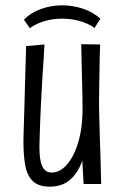

<svg xmlns="http://www.w3.org/2000/svg" viewBox="-20 -691 463 721"><path d="M167 10Q124 10 102.5 -11.5Q81 -33 74.5 -71.5Q68 -110 68 -159Q68 -164 68.5 -184.5Q69 -205 70 -236Q71 -267 72 -302Q73 -342 74 -379Q75 -416 76 -445.5Q77 -475 77.5 -494.5Q78 -514 78 -518L147 -524Q146 -499 144 -471Q142 -443 140 -412.5Q138 -382 136.5 -350Q135 -318 133 -283Q132 -258 131 -235.5Q130 -213 129.5 -194Q129 -175 128.5 -160.5Q128 -146 128 -138Q128 -110 132 -88.5Q136 -67 146 -55Q156 -43 174 -43Q197 -43 217.5 -59.5Q238 -76 254.5 -107.5Q271 -139 280.5 -183Q290 -227 290 -281L314 -288Q314 -241 310 -196.5Q306 -152 297 -114.5Q288 -77 271 -49Q254 -21 228.5 -5.5Q203 10 167 10ZM294 0 288 -105Q290 -149 290 -193Q290 -237 290 -281Q290 -304 289.5 -332.5Q289 -361 288 -392.5Q287 -424 286.5 -457.5Q286 -491 285 -525L356 -524Q355 -504 354.5 -477Q354 -450 353.5 -420Q353 -390 352.5 -362.5Q352 -335 352 -314Q352 -293 352 -284Q353 -256 353.5 -227.5Q354 -199 355 -170.5Q356 -142 357 -113.5Q358 -85 358.5 -57Q359 -29 360 0ZM92 -585 70 -617Q96 -644 134.5 -657.5Q173 -671 213 -671Q253 -671 291 -658.5Q329 -646 357 -621L335 -586Q310 -604 278 -612.5Q246 -621 214 -621Q180 -621 148 -612Q116 -603 92 -585Z"/></svg>

Font: Truculenta
Style: Regular
Weight: 400
Designer: Ivan Castro, Eva Sanz & Omnibus-Type Team
Foundry: Omnibus-Type
Version: Version 1.002